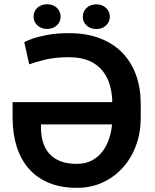

<svg xmlns="http://www.w3.org/2000/svg" viewBox="-20 -878 735 908"><path d="M306.2 -721.2Q389.6 -721.2 453.4 -696.5Q517.1 -671.9 559.6 -627.4Q602.1 -583 623.8 -522Q645.5 -460.9 645.5 -387.2V-321.8Q645.5 -248.5 622.3 -187.5Q599.1 -126.5 557.9 -82Q516.6 -37.6 461.7 -13.4Q406.7 10.7 343.3 10.3Q269 10.3 212.2 -12.9Q155.3 -36.1 116.9 -79.6Q78.6 -123 59.1 -184.1Q39.6 -245.1 39.6 -320.8V-395H549.3V-289.6H173.8V-273.9Q173.8 -238.3 182.9 -207Q191.9 -175.8 211.9 -152.6Q231.9 -129.4 264.4 -116.2Q296.9 -103 343.3 -103Q384.3 -103 415.8 -119.9Q447.3 -136.7 468.5 -167Q489.7 -197.3 500.5 -236.8Q511.2 -276.4 511.2 -321.8V-387.2Q511.2 -433.1 500.2 -472.9Q489.3 -512.7 465.1 -543Q440.9 -573.2 401.9 -590.3Q362.8 -607.4 306.2 -607.4Q241.2 -607.4 194.1 -595.9Q147 -584.5 118.2 -573.7L94.7 -678.7Q106 -685.1 133.8 -695.1Q161.6 -705.1 205.1 -713.1Q248.5 -721.2 306.2 -721.2ZM138.7 -799.3Q138.7 -824.2 156.7 -841.1Q174.8 -857.9 202.6 -857.9Q231 -857.9 248.8 -841.1Q266.6 -824.2 266.6 -799.3Q266.6 -774.9 248.8 -758.1Q231 -741.2 202.6 -741.2Q174.8 -741.2 156.7 -758.1Q138.7 -774.9 138.7 -799.3ZM371.6 -798.8Q371.6 -823.7 389.4 -840.6Q407.2 -857.4 435.5 -857.4Q463.4 -857.4 481.4 -840.6Q499.5 -823.7 499.5 -798.8Q499.5 -774.4 481.4 -757.6Q463.4 -740.7 435.5 -740.7Q407.2 -740.7 389.4 -757.6Q371.6 -774.4 371.6 -798.8Z"/></svg>

Font: Roboto SemiBold
Style: Regular
Weight: 600
Designer: Christian Robertson
Foundry: Google
Version: Version 3.009; 2024